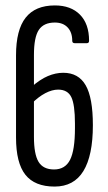

<svg xmlns="http://www.w3.org/2000/svg" viewBox="-20 -681 396 707"><path d="M181 6Q108 6 73.5 -37.5Q39 -81 39 -175V-477Q39 -571 74.5 -616Q110 -661 182 -661Q241 -661 274.5 -627Q308 -593 308 -531Q308 -522 300 -522H255Q246 -522 246 -531Q246 -562 229 -580Q212 -598 182 -598Q141 -598 123 -571Q105 -544 105 -479V-177Q105 -113 122 -85Q139 -57 179 -57Q220 -57 238 -92.5Q256 -128 256 -209V-226Q256 -296 242.5 -323.5Q229 -351 194 -351Q172 -351 147 -338Q122 -325 96 -299V-361Q128 -389 156.5 -401Q185 -413 213 -413Q269 -413 295.5 -367Q322 -321 322 -220Q322 -108 287 -51Q252 6 181 6Z"/></svg>

Font: Sofia Sans Extra Condensed
Style: Regular
Weight: 400
Designer: Botio Nikoltchev, Ani Petrova
Foundry: lettersoup
Version: Version 4.101